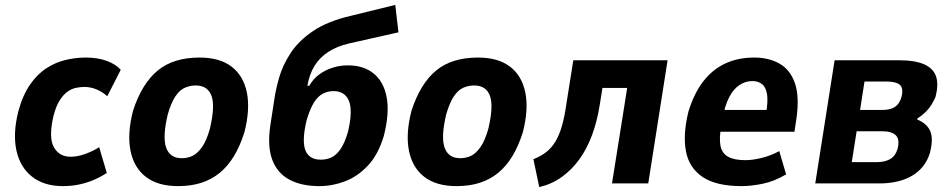

<svg xmlns="http://www.w3.org/2000/svg" viewBox="-20 -749 3887 784"><path d="M237 11Q160 11 111 -27.5Q62 -66 47 -135Q32 -204 55 -295Q73 -361 103 -404Q133 -447 170.5 -471Q208 -495 249 -504.5Q290 -514 330 -514Q380 -514 417 -500Q454 -486 473 -464L418 -356Q398 -374 374 -384Q350 -394 325 -394Q309 -394 291 -390.5Q273 -387 255.5 -374.5Q238 -362 223 -338Q208 -314 198 -274Q178 -187 200 -148Q222 -109 268 -109Q297 -109 328.5 -120.5Q360 -132 385 -148L416 -43Q394 -28 365.5 -15.5Q337 -3 305 4Q273 11 237 11Z M707 11Q625 11 576 -26.5Q527 -64 513 -133Q499 -202 523 -296Q541 -352 566.5 -393.5Q592 -435 624.5 -461.5Q657 -488 699.5 -501Q742 -514 795 -514Q877 -514 925.5 -477Q974 -440 988 -371.5Q1002 -303 978 -209Q960 -152 935 -111Q910 -70 877 -43Q844 -16 802 -2.5Q760 11 707 11ZM722 -103Q747 -103 767 -113Q787 -123 805 -148.5Q823 -174 837 -223Q859 -316 843.5 -358Q828 -400 779 -400Q757 -400 735.5 -391Q714 -382 696.5 -356Q679 -330 665 -282Q643 -189 658.5 -146Q674 -103 722 -103Z M1284 11Q1212 11 1162.5 -15Q1113 -41 1092 -96Q1071 -151 1084 -238L1100 -342Q1106 -385 1120.5 -434.5Q1135 -484 1167.5 -533.5Q1200 -583 1259.5 -623Q1319 -663 1415 -685L1594 -729L1607 -617L1403 -571Q1356 -560 1320.5 -537Q1285 -514 1264 -479.5Q1243 -445 1235 -398L1237 -399H1243Q1259 -427 1283.5 -445Q1308 -463 1338 -472.5Q1368 -482 1398 -482Q1463 -483 1505 -449.5Q1547 -416 1559 -351Q1571 -286 1547 -193Q1524 -117 1482 -72.5Q1440 -28 1388.5 -8.5Q1337 11 1284 11ZM1290 -97Q1314 -97 1334 -106.5Q1354 -116 1371 -141Q1388 -166 1401 -211Q1421 -296 1405 -336.5Q1389 -377 1341 -377Q1319 -377 1298.5 -366.5Q1278 -356 1262 -330.5Q1246 -305 1232 -258Q1212 -174 1227 -135.5Q1242 -97 1290 -97Z M1844 11Q1762 11 1713 -26.5Q1664 -64 1650 -133Q1636 -202 1660 -296Q1678 -352 1703.5 -393.5Q1729 -435 1761.5 -461.5Q1794 -488 1836.5 -501Q1879 -514 1932 -514Q2014 -514 2062.5 -477Q2111 -440 2125 -371.5Q2139 -303 2115 -209Q2097 -152 2072 -111Q2047 -70 2014 -43Q1981 -16 1939 -2.5Q1897 11 1844 11ZM1859 -103Q1884 -103 1904 -113Q1924 -123 1942 -148.5Q1960 -174 1974 -223Q1996 -316 1980.5 -358Q1965 -400 1916 -400Q1894 -400 1872.5 -391Q1851 -382 1833.5 -356Q1816 -330 1802 -282Q1780 -189 1795.5 -146Q1811 -103 1859 -103Z M2182 15 2158 -99Q2189 -111 2211 -128.5Q2233 -146 2248.5 -172Q2264 -198 2274.5 -234.5Q2285 -271 2292 -320L2321 -503H2706L2627 0H2479L2541 -390H2440L2429 -321Q2418 -252 2397 -196Q2376 -140 2345 -97.5Q2314 -55 2273.5 -26Q2233 3 2182 15Z M3008 11Q2905 11 2849.5 -26Q2794 -63 2781 -131Q2768 -199 2791 -293Q2814 -368 2851.5 -416.5Q2889 -465 2941 -489.5Q2993 -514 3060 -514Q3119 -514 3162.5 -489.5Q3206 -465 3225.5 -410.5Q3245 -356 3232 -264L3224 -211H2901L2915 -300H3123L3107 -280Q3117 -335 3112 -364.5Q3107 -394 3091 -406Q3075 -418 3052 -418Q3025 -418 3000.5 -402.5Q2976 -387 2958 -353Q2940 -319 2929 -261L2925 -234Q2916 -184 2922 -153.5Q2928 -123 2953 -109Q2978 -95 3024 -95Q3054 -95 3091.5 -104.5Q3129 -114 3162 -132L3190 -37Q3141 -8 3093.5 1.5Q3046 11 3008 11Z M3309 0 3388 -503H3649Q3717 -503 3754.5 -486Q3792 -469 3802.5 -436Q3813 -403 3800 -353Q3793 -337 3783.5 -321.5Q3774 -306 3760.5 -292.5Q3747 -279 3726 -265L3725 -261Q3765 -245 3778.5 -213.5Q3792 -182 3777 -124Q3758 -63 3704.5 -31.5Q3651 0 3571 0ZM3458 -87H3563Q3592 -87 3614 -99Q3636 -111 3645 -141Q3655 -180 3638 -196.5Q3621 -213 3583 -213H3478ZM3492 -300H3581Q3616 -300 3634.5 -312.5Q3653 -325 3661 -353Q3670 -388 3655 -402Q3640 -416 3600 -416H3510Z"/></svg>

Font: Nunito Sans 7pt Condensed ExtraBold
Style: Italic
Weight: 800
Width: 3
Italic angle: -9°
Designer: Vernon Adams
Foundry: Vernon Adams
Version: Version 3.101;gftools[0.9.27]